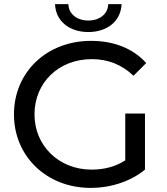

<svg xmlns="http://www.w3.org/2000/svg" viewBox="-20 -907 812 935"><path d="M421 8C521 8 617 -24 686 -81V-354H590V-126C543 -96 489 -81 426 -81C267 -81 148 -197 148 -350C148 -505 266 -619 427 -619C506 -619 574 -592 630 -538L692 -600C628 -671 535 -708 423 -708C208 -708 48 -556 48 -350C48 -145 208 8 421 8ZM410 -751C502 -751 569 -804 572 -887H507C506 -839 465 -807 410 -807C355 -807 314 -839 313 -887H248C251 -804 318 -751 410 -751Z"/></svg>

Font: Malon Grotesk Med
Style: Regular
Weight: 500
Designer: Julieta Ulanovsky
Foundry: Julieta Ulanovsky
Version: Version 7.200